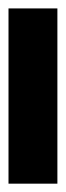

<svg xmlns="http://www.w3.org/2000/svg" viewBox="130 -140 156 456"><g transform="rotate(90 208.0 88.0)"><path d="M0 29.7H416.2V145.8H0Z"/></g></svg>

Font: Bricolage Grotesque 96pt Condensed ExBd
Style: Regular
Weight: 800
Width: 3
Designer: Mathieu Triay
Foundry: Atelier Triay
Version: Version 1.001;Glyphs 3.2 (3207)